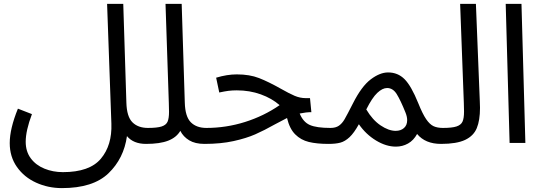

<svg xmlns="http://www.w3.org/2000/svg" viewBox="-20 -734 2783 986"><path d="M780 -38Q780 -21 765.5 -8Q751 5 730 5Q665 5 632 -35Q616 80 537 156Q458 232 298 232Q227 232 165.5 204Q104 176 67 123.5Q30 71 30 1Q30 -73 72 -176L144 -148Q112 -63 112 -6Q112 44 138 79Q164 114 208 132Q252 150 303 150Q440 150 498 81Q556 12 552 -99L530 -714H613L629 -207Q631 -135 660 -106Q689 -77 740 -77Q760 -77 770 -66Q780 -55 780 -38Z M1080 -38Q1080 -21 1065.5 -8Q1051 5 1030 5Q982 5 951.5 -13.5Q921 -32 906 -62Q886 -28 843.5 -11.5Q801 5 730 5L739 -77Q787 -77 810 -84.5Q833 -92 840.5 -109Q848 -126 848 -160Q848 -188 847 -205L830 -714H913L929 -207Q931 -135 960 -106Q989 -77 1040 -77Q1060 -77 1070 -66Q1080 -55 1080 -38Z M1717 -38Q1717 -21 1702.5 -8Q1688 5 1667 5Q1607 5 1566 -5Q1525 -15 1496 -44Q1467 -73 1454 -128L1393 -96Q1336 -64 1290.5 -44Q1245 -24 1179.5 -9.5Q1114 5 1030 5L1039 -77Q1141 -77 1238 -107.5Q1335 -138 1416 -194Q1376 -229 1319 -249.5Q1262 -270 1196 -270Q1172 -270 1153 -267.5Q1134 -265 1106 -259L1090 -335Q1146 -352 1196 -352Q1262 -352 1310.5 -333Q1359 -314 1421 -279Q1465 -254 1493 -242Q1521 -230 1551 -230H1572L1579 -158Q1552 -158 1519 -151Q1537 -107 1571.5 -92Q1606 -77 1677 -77Q1697 -77 1707 -66Q1717 -55 1717 -38Z M2295 -38Q2295 -21 2280.5 -8Q2266 5 2245 5Q2164 5 2122 -46Q2104 -13 2075.5 3Q2047 19 2013 19Q1963 19 1911 -12.5Q1859 -44 1823 -96Q1798 -51 1775 -29.5Q1752 -8 1728 -1.5Q1704 5 1667 5L1677 -77Q1704 -77 1720.5 -88.5Q1737 -100 1749.5 -121.5Q1762 -143 1793 -204Q1837 -291 1884 -326.5Q1931 -362 1973 -362Q2023 -362 2057.5 -327.5Q2092 -293 2128 -204Q2150 -149 2168.5 -122Q2187 -95 2206.5 -86Q2226 -77 2255 -77Q2275 -77 2285 -66Q2295 -55 2295 -38ZM2071 -117Q2071 -135 2062 -157Q2037 -219 2017.5 -250.5Q1998 -282 1968 -282Q1944 -282 1917.5 -257Q1891 -232 1861 -172Q1893 -118 1934.5 -90Q1976 -62 2012 -62Q2038 -62 2054.5 -76.5Q2071 -91 2071 -117Z M2254 -77Q2301 -77 2324 -84.5Q2347 -92 2355 -109Q2363 -126 2363 -161Q2363 -188 2362 -205L2343 -714H2424L2444 -214L2445 -180Q2445 -116 2428.5 -76Q2412 -36 2368.5 -15.5Q2325 5 2245 5Z M2577 -714H2658L2678 0H2597Z"/></svg>

Font: Noto Sans Arabic
Style: Regular
Weight: 400
Designer: Nadine Chahine
Foundry: Monotype Imaging Inc.
Version: Version 1.001